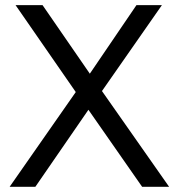

<svg xmlns="http://www.w3.org/2000/svg" viewBox="-20 -720 689 740"><path d="M373 -369.1 631.8 0H527.8L320.8 -296.9L116.2 0H17.1L272 -365.2L40 -700.2H144L326.2 -436L505.9 -700.2H604Z"/></svg>

Font: Post Grotesk Regular
Style: Regular
Weight: 500
Version: 0.900; ttfautohint (v0.96) -l 8 -r 50 -G 200 -x 14 -w "gGD" 